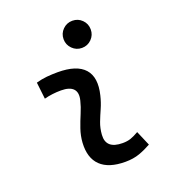

<svg xmlns="http://www.w3.org/2000/svg" viewBox="-137 -847 860 960"><g transform="rotate(-20 293.0 -367.0)"><path d="M356.9 -599.6Q327.1 -599.6 305.9 -620.8Q284.7 -642.1 284.7 -671.9Q284.7 -702.1 305.9 -723.1Q327.1 -744.1 356.9 -744.1Q387.2 -744.1 408.2 -723.1Q429.2 -702.1 429.2 -671.9Q429.2 -642.1 408.2 -620.8Q387.2 -599.6 356.9 -599.6ZM471.7 -109.9 505.4 -31.2Q475.6 -14.2 442.4 -2.2Q409.2 9.8 366.2 9.8Q277.8 9.8 234.9 -31.7Q191.9 -73.2 196.8 -153.3Q199.2 -189.9 211.2 -224.6Q223.1 -259.3 237.1 -292Q251 -324.7 258.3 -355Q268.6 -395 249.8 -415.5Q231 -436 184.6 -436Q138.2 -436 95.2 -424.8L85 -513.7Q113.8 -522 142.6 -524.7Q171.4 -527.3 200.2 -527.3Q301.3 -527.3 342.3 -481.2Q383.3 -435.1 361.3 -345.2Q353 -310.5 339.6 -280.5Q326.2 -250.5 314.9 -221.2Q303.7 -191.9 301.3 -157.7Q295.9 -83 385.3 -83Q409.7 -83 428 -89.1Q446.3 -95.2 471.7 -109.9Z"/></g></svg>

Font: Cascadia Mono NF
Style: Italic
Weight: 400
Italic angle: -10°
Monospace: yes
Designer: Aaron Bell
Foundry: Saja Typeworks
Version: Version 2404.023